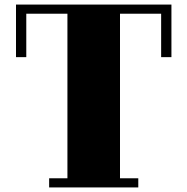

<svg xmlns="http://www.w3.org/2000/svg" viewBox="-20 -820 820 840"><path d="M95 -570V-760H275V-40H195V0H585V-40H505V-760H685V-570H730V-800H50V-570Z"/></svg>

Font: Kumar One
Style: Regular
Weight: 400
Designer: Parimal Parmar
Foundry: Indian Type Foundry
Version: Version 1.000;PS 1.000;hotconv 1.0.88;makeotf.lib2.5.647800